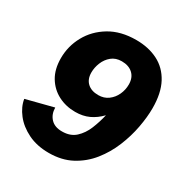

<svg xmlns="http://www.w3.org/2000/svg" viewBox="-169 -846 945 989"><g transform="rotate(30 303.5 -351.5)"><path d="M257.8 13.2Q187.5 13.2 134 -12.9Q80.6 -39.1 48.6 -80.1Q16.6 -121.1 9.8 -165L170.4 -206.1Q170.9 -166.5 194.6 -141.4Q218.3 -116.2 262.2 -116.7Q311 -116.7 341.3 -144.5Q371.6 -172.4 388.9 -214.8Q406.2 -257.3 416.5 -302.2Q386.2 -270.5 350.8 -254.2Q315.4 -237.8 270 -237.8Q214.4 -237.8 168.7 -261.5Q123 -285.2 95.7 -330.3Q68.4 -375.5 68.4 -441.4Q68.4 -512.7 102.8 -575.4Q137.2 -638.2 202.1 -677.2Q267.1 -716.3 358.9 -716.3Q432.1 -716.3 488 -688Q543.9 -659.7 575.2 -601.3Q606.4 -543 606.4 -453.6Q606.4 -400.9 594.7 -338.1Q583 -275.4 557.6 -213.4Q532.2 -151.4 491.2 -100.1Q450.2 -48.8 392.3 -17.8Q334.5 13.2 257.8 13.2ZM329.6 -372.1Q363.8 -372.1 388.4 -390.4Q413.1 -408.7 426.3 -437.5Q439.5 -466.3 439.5 -498Q439.5 -538.6 415 -561.3Q390.6 -584 349.1 -584Q313 -584 289.1 -564.2Q265.1 -544.4 253.2 -514.9Q241.2 -485.4 241.2 -455.6Q241.2 -416 264.9 -394Q288.6 -372.1 329.6 -372.1Z"/></g></svg>

Font: Schibsted Grotesk ExtraBold
Style: Italic
Weight: 800
Italic angle: -12°
Designer: Bakken & Baeck AS, Henrik Kongsvoll
Foundry: Schibsted ASA
Version: Version 1.100; ttfautohint (v1.8.4.7-5d5b);gftools[0.9.25]